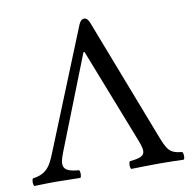

<svg xmlns="http://www.w3.org/2000/svg" viewBox="-75 -732 809 810"><g transform="rotate(-10 329.0 -327.5)"><path d="M205 -31C131 -36 130.6 -62.6 152 -117L309.9 -518H314.5L473.6 -111C496.8 -51.5 491 -38 423 -31C417 -25 417 -4 423 2C463 1 508 0 544 0C580.3 0 615 1 648 2C654 -4 653 -25 647 -31C592 -36 584.1 -53 557.5 -122L360 -634C354 -649.6 347 -657 337 -657C326 -657 318.8 -648.3 313 -634L106.3 -124C87.1 -76.7 71 -38 8 -31C2 -25 2 -4 8 2C38 1 73 0 96 0C119 0 164 1 205 2C211 -4 211 -25 205 -31Z"/></g></svg>

Font: Libertinus Serif
Style: Regular
Weight: 400
Designer: Philipp H. Poll
Foundry: Khaled Hosny
Version: Version 6.2